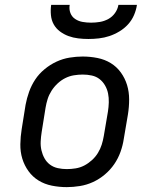

<svg xmlns="http://www.w3.org/2000/svg" viewBox="-20 -760 640 788"><path d="M254 8Q223 8 193 2Q163 -4 138.5 -19Q114 -34 97 -57.5Q80 -81 71.5 -109Q63 -137 63.5 -168Q64 -199 69 -230L85 -330Q90 -357 99.5 -383.5Q109 -410 124.5 -433.5Q140 -457 163 -476Q186 -495 212 -507Q238 -519 265.5 -523.5Q293 -528 319 -528Q350 -528 380 -522Q410 -516 434.5 -501Q459 -486 476 -462.5Q493 -439 501.5 -411Q510 -383 510 -352Q510 -321 505 -290L488 -190Q484 -163 474.5 -136.5Q465 -110 449 -86.5Q433 -63 410.5 -44Q388 -25 362 -13Q336 -1 308 3.5Q280 8 254 8ZM254 -66Q272 -66 290.5 -69Q309 -72 325.5 -80.5Q342 -89 357 -102.5Q372 -116 382 -132.5Q392 -149 397.5 -166.5Q403 -184 406 -202L423 -302Q426 -321 426.5 -340Q427 -359 423.5 -376.5Q420 -394 411 -409.5Q402 -425 388.5 -435.5Q375 -446 357 -450Q339 -454 320 -454Q302 -454 283.5 -451Q265 -448 248 -439.5Q231 -431 216.5 -417.5Q202 -404 191.5 -387.5Q181 -371 175.5 -353.5Q170 -336 167 -318L151 -218Q148 -199 147 -180Q146 -161 150 -143.5Q154 -126 162.5 -110.5Q171 -95 185 -84.5Q199 -74 217 -70Q235 -66 254 -66ZM343 -600Q322 -600 301 -602.5Q280 -605 261 -612Q242 -619 226 -631Q210 -643 200.5 -660Q191 -677 189 -698Q187 -719 190 -740H266Q263 -722 269 -706.5Q275 -691 288.5 -682Q302 -673 319 -670Q336 -667 354 -667Q372 -667 390 -670Q408 -673 424.5 -682Q441 -691 452 -706.5Q463 -722 466 -740H542Q539 -719 530 -698Q521 -677 505.5 -660Q490 -643 470 -631Q450 -619 429 -612Q408 -605 386 -602.5Q364 -600 343 -600Z"/></svg>

Font: Iosevka HT Extended
Style: Italic
Weight: 400
Width: 7
Italic angle: -9°
Monospace: yes
Designer: Belleve Invis
Foundry: Belleve Invis
Version: Version 32.3.0; ttfautohint (v1.8.4)